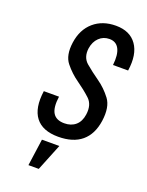

<svg xmlns="http://www.w3.org/2000/svg" viewBox="-138 -619 664 865"><g transform="rotate(20 194.0 -186.5)"><path d="M353 -125.1Q362.7 -194 335.3 -230.4Q307.9 -266.7 271.8 -292Q235.7 -317.3 206.6 -342.1Q177.6 -367 183.7 -411.4Q188.6 -444 208.9 -463.6Q229.1 -483.1 258.3 -483.1Q290.6 -483.1 304.5 -456.2Q318.4 -429.3 312.7 -378.3H385.1Q397 -458.6 364.9 -503.9Q332.9 -549.3 265.4 -549.3Q201.4 -549.3 159.2 -512.9Q117 -476.4 107.7 -411.4Q98.7 -347.7 126.4 -313.4Q154 -279 189.6 -254Q225.3 -229 254 -202.6Q282.7 -176.3 275.6 -127.4Q270.7 -92.7 249.6 -74.6Q228.6 -56.4 195.7 -56.4Q156.4 -56.4 140.9 -81.9Q125.4 -107.4 132.9 -161H60.1Q48.3 -77.1 81.6 -33.6Q114.9 10 190.4 10Q261.6 10 302.5 -24.3Q343.4 -58.6 353 -125.1ZM108.9 175.9H158.4L210.3 47.3H126.9Z"/></g></svg>

Font: Secuela ExtLt
Style: Italic
Weight: 200
Italic angle: -8°
Designer: Fernando Haro
Foundry: deFharo
Version: Version 1.704